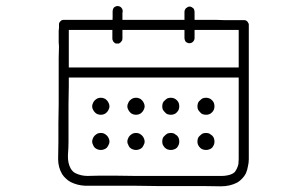

<svg xmlns="http://www.w3.org/2000/svg" viewBox="-20 -828 1040 650"><path d="M805.7 -759.8Q807.6 -759.8 808.6 -759.8Q810.5 -759.8 812.5 -758.8Q813.5 -757.8 815.4 -756.8Q816.4 -755.9 817.4 -754.9Q819.3 -753.9 819.3 -752Q820.3 -751 821.3 -749Q822.3 -747.1 822.3 -744.1Q822.3 -742.2 822.3 -742.2Q822.3 -737.3 822.3 -732.4Q822.3 -727.5 822.3 -722.7Q822.3 -715.8 822.3 -709Q822.3 -702.1 822.3 -696.3Q822.3 -683.6 822.3 -683.6Q822.3 -683.6 822.3 -669.9Q822.3 -627 822.3 -583Q822.3 -540 822.3 -497.1Q822.3 -466.8 822.3 -437.5Q822.3 -408.2 822.3 -377.9Q822.3 -374 822.3 -332Q822.3 -289.1 822.3 -289.1Q822.3 -277.3 819.3 -264.6Q817.4 -252.9 812.5 -241.2Q807.6 -231.4 799.8 -223.6Q793 -215.8 783.2 -210Q758.8 -197.3 728.5 -197.3Q726.6 -197.3 724.6 -197.3Q692.4 -198.2 664.1 -198.2Q626 -198.2 586.9 -198.2Q548.8 -198.2 509.8 -198.2Q472.7 -199.2 436.5 -199.2Q399.4 -199.2 363.3 -199.2Q352.5 -199.2 341.8 -199.2Q330.1 -199.2 319.3 -199.2Q293.9 -199.2 268.6 -199.2Q242.2 -200.2 218.8 -211.9Q210 -216.8 203.1 -223.6Q196.3 -229.5 190.4 -238.3Q176.8 -261.7 176.8 -289.1Q176.8 -290 176.8 -291Q177.7 -320.3 177.7 -346.7Q177.7 -378.9 177.7 -411.1Q178.7 -442.4 178.7 -474.6Q178.7 -504.9 178.7 -535.2Q178.7 -565.4 178.7 -594.7Q178.7 -614.3 178.7 -632.8Q178.7 -651.4 179.7 -670.9Q178.7 -677.7 178.7 -684.6Q178.7 -691.4 178.7 -699.2Q178.7 -705.1 178.7 -710.9Q178.7 -716.8 178.7 -723.6Q179.7 -733.4 179.7 -733.4Q179.7 -733.4 179.7 -744.1Q179.7 -746.1 179.7 -747.1Q179.7 -749 180.7 -751Q181.6 -752 182.6 -753.9Q183.6 -754.9 184.6 -755.9Q185.5 -756.8 186.5 -757.8Q188.5 -758.8 189.5 -759.8Q192.4 -760.7 194.3 -760.7Q196.3 -760.7 196.3 -760.7Q269.5 -760.7 343.8 -760.7Q417 -760.7 490.2 -760.7Q539.1 -760.7 586.9 -760.7Q635.7 -760.7 684.6 -760.7Q698.2 -760.7 712.9 -760.7Q727.5 -760.7 741.2 -759.8Q757.8 -759.8 773.4 -759.8Q789.1 -759.8 805.7 -759.8ZM732.4 -232.4Q741.2 -232.4 750 -234.4Q757.8 -235.4 765.6 -239.3Q771.5 -242.2 775.4 -246.1Q778.3 -251 781.2 -255.9Q785.2 -263.7 787.1 -272.5Q788.1 -281.2 788.1 -289.1Q788.1 -311.5 788.1 -334Q788.1 -356.4 788.1 -377.9Q788.1 -408.2 788.1 -437.5Q788.1 -466.8 788.1 -497.1Q788.1 -566.4 788.1 -604.5Q788.1 -643.6 788.1 -669.9Q788.1 -673.8 788.1 -677.7Q788.1 -681.6 788.1 -685.5Q788.1 -687.5 788.1 -690.4Q788.1 -693.4 788.1 -696.3Q788.1 -703.1 788.1 -709Q788.1 -715.8 788.1 -722.7Q788.1 -723.6 788.1 -724.6Q788.1 -725.6 788.1 -726.6Q761.7 -726.6 736.3 -726.6Q710 -726.6 684.6 -726.6Q635.7 -726.6 586.9 -726.6Q539.1 -726.6 490.2 -726.6Q420.9 -726.6 351.6 -726.6Q282.2 -726.6 212.9 -726.6Q212.9 -725.6 212.9 -724.6Q212.9 -724.6 212.9 -722.7Q212.9 -716.8 212.9 -710.9Q212.9 -705.1 212.9 -699.2Q212.9 -672.9 212.9 -646.5Q212.9 -621.1 212.9 -594.7Q212.9 -564.5 212.9 -535.2Q212.9 -504.9 211.9 -474.6Q211.9 -442.4 211.9 -411.1Q211.9 -378.9 211.9 -346.7Q211.9 -329.1 210 -302.7Q209 -275.4 219.7 -256.8Q222.7 -252 226.6 -248Q229.5 -245.1 234.4 -242.2Q253.9 -232.4 276.4 -232.4Q299.8 -233.4 319.3 -233.4Q330.1 -233.4 341.8 -233.4Q352.5 -233.4 363.3 -233.4Q399.4 -232.4 436.5 -232.4Q472.7 -232.4 509.8 -232.4Q548.8 -232.4 586.9 -232.4Q626 -232.4 664.1 -232.4Q681.6 -232.4 698.2 -232.4Q715.8 -232.4 732.4 -232.4ZM799.8 -599.6Q802.7 -599.6 804.7 -598.6Q807.6 -597.7 809.6 -596.7Q811.5 -594.7 813.5 -592.8Q815.4 -589.8 816.4 -587.9Q816.4 -585 816.4 -582Q816.4 -580.1 816.4 -577.1Q815.4 -575.2 813.5 -572.3Q811.5 -570.3 809.6 -568.4Q807.6 -567.4 804.7 -566.4Q802.7 -565.4 799.8 -565.4Q780.3 -565.4 761.7 -565.4Q742.2 -565.4 722.7 -565.4Q707 -565.4 691.4 -565.4Q676.8 -565.4 661.1 -565.4Q614.3 -565.4 568.4 -565.4Q521.5 -565.4 475.6 -565.4Q407.2 -565.4 339.8 -565.4Q272.5 -565.4 204.1 -565.4Q202.1 -565.4 199.2 -566.4Q196.3 -567.4 194.3 -569.3Q192.4 -570.3 190.4 -572.3Q189.5 -575.2 188.5 -577.1Q187.5 -580.1 187.5 -583Q187.5 -585 188.5 -587.9Q189.5 -590.8 190.4 -592.8Q192.4 -594.7 194.3 -596.7Q196.3 -597.7 199.2 -598.6Q202.1 -599.6 204.1 -599.6Q225.6 -599.6 247.1 -599.6Q268.6 -599.6 290 -599.6Q335.9 -599.6 382.8 -599.6Q428.7 -599.6 475.6 -599.6Q521.5 -599.6 568.4 -599.6Q614.3 -599.6 661.1 -599.6Q676.8 -599.6 691.4 -599.6Q707 -599.6 722.7 -599.6Q742.2 -599.6 761.7 -599.6Q780.3 -599.6 799.8 -599.6ZM394.5 -697.3Q394.5 -694.3 393.6 -691.4Q392.6 -689.5 390.6 -687.5Q389.6 -684.6 386.7 -683.6Q384.8 -681.6 382.8 -680.7Q379.9 -680.7 377 -680.7Q374 -680.7 372.1 -680.7Q369.1 -681.6 367.2 -683.6Q365.2 -685.5 363.3 -687.5Q362.3 -689.5 361.3 -692.4Q360.4 -694.3 360.4 -697.3Q360.4 -700.2 360.4 -703.1Q360.4 -706.1 360.4 -709Q360.4 -711.9 360.4 -713.9Q360.4 -716.8 360.4 -718.8Q360.4 -726.6 360.4 -733.4Q360.4 -741.2 360.4 -748Q360.4 -758.8 361.3 -769.5Q361.3 -780.3 361.3 -791Q361.3 -793 362.3 -795.9Q363.3 -798.8 364.3 -800.8Q366.2 -802.7 368.2 -804.7Q370.1 -805.7 373 -806.6Q375 -807.6 377.9 -807.6Q380.9 -807.6 383.8 -806.6Q385.7 -805.7 387.7 -804.7Q390.6 -802.7 391.6 -800.8Q393.6 -798.8 394.5 -795.9Q395.5 -793 395.5 -790Q395.5 -787.1 394.5 -784.2Q394.5 -780.3 394.5 -777.3Q394.5 -769.5 394.5 -762.7Q394.5 -754.9 394.5 -748Q394.5 -740.2 394.5 -733.4Q394.5 -726.6 394.5 -718.8Q394.5 -716.8 394.5 -713.9Q394.5 -711.9 394.5 -709Q394.5 -706.1 394.5 -703.1Q394.5 -700.2 394.5 -697.3ZM604.5 -788.1Q604.5 -791 605.5 -793.9Q606.4 -795.9 608.4 -798.8Q609.4 -800.8 612.3 -801.8Q614.3 -803.7 616.2 -804.7Q619.1 -805.7 622.1 -805.7Q625 -805.7 627 -804.7Q629.9 -803.7 631.8 -801.8Q633.8 -800.8 635.7 -798.8Q636.7 -795.9 637.7 -793.9Q638.7 -791 638.7 -788.1Q638.7 -785.2 638.7 -782.2Q638.7 -779.3 638.7 -776.4Q638.7 -774.4 638.7 -772.5Q638.7 -769.5 638.7 -767.6Q638.7 -760.7 638.7 -752.9Q638.7 -746.1 638.7 -739.3Q638.7 -729.5 638.7 -718.8Q638.7 -709 638.7 -698.2Q638.7 -696.3 637.7 -693.4Q636.7 -690.4 634.8 -688.5Q633.8 -686.5 630.9 -684.6Q628.9 -683.6 627 -682.6Q624 -681.6 621.1 -681.6Q618.2 -681.6 616.2 -682.6Q613.3 -683.6 611.3 -684.6Q609.4 -686.5 607.4 -688.5Q606.4 -690.4 605.5 -693.4Q604.5 -696.3 604.5 -698.2Q604.5 -702.1 604.5 -705.1Q604.5 -708 604.5 -711.9Q604.5 -718.8 604.5 -725.6Q604.5 -732.4 604.5 -739.3Q604.5 -746.1 604.5 -753.9Q604.5 -760.7 604.5 -767.6Q604.5 -769.5 604.5 -772.5Q604.5 -774.4 604.5 -777.3Q604.5 -780.3 604.5 -782.2Q604.5 -785.2 604.5 -788.1ZM350.6 -467.8Q350.6 -473.6 347.7 -479.5Q345.7 -484.4 341.8 -488.3Q337.9 -493.2 332 -495.1Q327.1 -497.1 321.3 -497.1Q315.4 -497.1 310.5 -495.1Q304.7 -492.2 300.8 -488.3Q296.9 -484.4 294.9 -479.5Q292 -473.6 292 -467.8Q292 -461.9 294.9 -457Q296.9 -452.1 300.8 -448.2Q304.7 -443.4 310.5 -441.4Q315.4 -439.5 321.3 -439.5Q327.1 -439.5 332 -441.4Q337.9 -443.4 341.8 -448.2Q345.7 -452.1 347.7 -457Q350.6 -462.9 350.6 -467.8ZM350.6 -348.6Q350.6 -354.5 347.7 -360.4Q345.7 -365.2 341.8 -369.1Q337.9 -373 332 -376Q327.1 -377.9 321.3 -377.9Q315.4 -377.9 310.5 -376Q304.7 -373 300.8 -369.1Q296.9 -365.2 294.9 -360.4Q292 -354.5 292 -348.6Q292 -342.8 294.9 -337.9Q296.9 -332 300.8 -328.1Q304.7 -324.2 310.5 -322.3Q315.4 -320.3 321.3 -320.3Q327.1 -320.3 332 -322.3Q337.9 -324.2 341.8 -328.1Q345.7 -333 347.7 -337.9Q350.6 -342.8 350.6 -348.6ZM469.7 -467.8Q469.7 -473.6 466.8 -479.5Q464.8 -484.4 460.9 -488.3Q457 -493.2 451.2 -495.1Q446.3 -497.1 440.4 -497.1Q434.6 -497.1 429.7 -495.1Q423.8 -492.2 419.9 -488.3Q416 -484.4 414.1 -479.5Q411.1 -473.6 411.1 -467.8Q411.1 -461.9 414.1 -457Q416 -452.1 419.9 -448.2Q423.8 -443.4 429.7 -441.4Q434.6 -439.5 440.4 -439.5Q446.3 -439.5 451.2 -441.4Q457 -443.4 460.9 -448.2Q464.8 -452.1 466.8 -457Q469.7 -462.9 469.7 -467.8ZM469.7 -348.6Q469.7 -354.5 466.8 -360.4Q464.8 -365.2 460.9 -369.1Q457 -373 451.2 -376Q446.3 -377.9 440.4 -377.9Q434.6 -377.9 429.7 -376Q423.8 -373 419.9 -369.1Q416 -365.2 414.1 -360.4Q411.1 -354.5 411.1 -348.6Q411.1 -342.8 414.1 -337.9Q416 -332 419.9 -328.1Q423.8 -324.2 429.7 -322.3Q434.6 -320.3 440.4 -320.3Q446.3 -320.3 451.2 -322.3Q457 -324.2 460.9 -328.1Q464.8 -333 466.8 -337.9Q469.7 -342.8 469.7 -348.6ZM586.9 -467.8Q586.9 -473.6 585 -479.5Q583 -484.4 579.1 -488.3Q574.2 -493.2 569.3 -495.1Q563.5 -497.1 558.6 -497.1Q552.7 -497.1 546.9 -495.1Q542 -492.2 538.1 -488.3Q533.2 -484.4 531.2 -479.5Q529.3 -473.6 529.3 -467.8Q529.3 -461.9 531.2 -457Q534.2 -452.1 538.1 -448.2Q542 -443.4 546.9 -441.4Q552.7 -439.5 558.6 -439.5Q564.5 -439.5 569.3 -441.4Q575.2 -443.4 579.1 -448.2Q583 -452.1 585 -457Q586.9 -462.9 586.9 -467.8ZM586.9 -348.6Q586.9 -354.5 585 -360.4Q583 -365.2 579.1 -369.1Q574.2 -373 569.3 -376Q563.5 -377.9 558.6 -377.9Q552.7 -377.9 546.9 -376Q542 -373 538.1 -369.1Q533.2 -365.2 531.2 -360.4Q529.3 -354.5 529.3 -348.6Q529.3 -342.8 531.2 -337.9Q534.2 -332 538.1 -328.1Q542 -324.2 546.9 -322.3Q552.7 -320.3 558.6 -320.3Q564.5 -320.3 569.3 -322.3Q575.2 -324.2 579.1 -328.1Q583 -333 585 -337.9Q586.9 -342.8 586.9 -348.6ZM706.1 -467.8Q706.1 -473.6 704.1 -479.5Q702.1 -484.4 698.2 -488.3Q693.4 -493.2 688.5 -495.1Q682.6 -497.1 677.7 -497.1Q671.9 -497.1 666 -495.1Q661.1 -492.2 657.2 -488.3Q652.3 -484.4 650.4 -479.5Q648.4 -473.6 648.4 -467.8Q648.4 -461.9 650.4 -457Q653.3 -452.1 657.2 -448.2Q661.1 -443.4 666 -441.4Q671.9 -439.5 677.7 -439.5Q683.6 -439.5 688.5 -441.4Q694.3 -443.4 698.2 -448.2Q702.1 -452.1 704.1 -457Q706.1 -462.9 706.1 -467.8ZM706.1 -348.6Q706.1 -354.5 704.1 -360.4Q702.1 -365.2 698.2 -369.1Q693.4 -373 688.5 -376Q682.6 -377.9 677.7 -377.9Q671.9 -377.9 666 -376Q661.1 -373 657.2 -369.1Q652.3 -365.2 650.4 -360.4Q648.4 -354.5 648.4 -348.6Q648.4 -342.8 650.4 -337.9Q653.3 -332 657.2 -328.1Q661.1 -324.2 666 -322.3Q671.9 -320.3 677.7 -320.3Q683.6 -320.3 688.5 -322.3Q694.3 -324.2 698.2 -328.1Q702.1 -333 704.1 -337.9Q706.1 -342.8 706.1 -348.6Z"/></svg>

Font: LetsEatIcons
Style: Regular
Weight: 400
Designer: Swedish Technologies
Foundry: Swedish Technologies
Version: Version 1.26.0